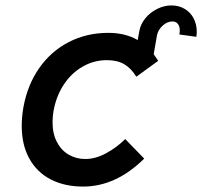

<svg xmlns="http://www.w3.org/2000/svg" viewBox="-20 -679 744 707"><path d="M60 -215.5Q60 -248 66 -283Q81 -366.5 124.5 -428.5Q168 -490.5 233.5 -524.2Q299 -558 379 -558Q441.5 -558 487 -531.5L493 -564.5Q497.5 -590 515.2 -611.8Q533 -633.5 558.8 -646.2Q584.5 -659 611 -659Q639 -659 660.2 -646.2Q681.5 -633.5 693 -611.5Q704.5 -589.5 704.5 -562.5Q704.5 -553.5 703 -543.5L640.5 -552Q642 -560.5 642 -566.5Q642 -582.5 634.8 -591.2Q627.5 -600 615.5 -600Q595.5 -600 578.8 -584.5Q562 -569 558 -548.5L546 -479.5Q551 -473 562.5 -455L482 -396.5Q463 -427.5 437.5 -442.5Q412 -457.5 373.5 -457.5Q326 -457.5 284.8 -434Q243.5 -410.5 215.2 -368Q187 -325.5 177 -270Q173.5 -249.5 173.5 -229Q173.5 -187 189.5 -156.2Q205.5 -125.5 233 -109.5Q260.5 -93.5 294 -93.5Q332 -93.5 371 -114.8Q410 -136 441 -167L511 -95Q407 8 286 8Q218 8 167 -18.2Q116 -44.5 88 -95Q60 -145.5 60 -215.5Z"/></svg>

Font: JuliaMono SemiBoldItalic
Style: Regular
Weight: 600
Italic angle: -9°
Monospace: yes
Designer: cormullion
Foundry: corm
Version: Version 0.049; ttfautohint (v1.8.4)